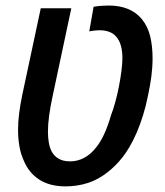

<svg xmlns="http://www.w3.org/2000/svg" viewBox="-20 -660 593 690"><path d="M216.3 9.8Q158.2 9.8 120.6 -14.9Q83 -39.6 65.4 -83Q54.7 -106 49.8 -134Q44.9 -162.1 44.9 -192.9Q44.9 -221.7 48.8 -252.7Q52.7 -283.7 60.1 -319.3L126.5 -630.4H236.3L169.4 -315.9Q160.6 -275.4 156.5 -244.1Q152.3 -212.9 152.3 -186.5Q152.3 -165 155.5 -147Q158.7 -128.9 166 -115.2Q174.8 -98.6 191.2 -89.4Q207.5 -80.1 231.9 -80.1Q258.8 -80.1 282.5 -92.8Q306.2 -105.5 325.7 -130.4Q341.3 -149.9 354.2 -177.7Q367.2 -205.6 378.4 -244.1Q386.7 -265.6 394.3 -293.2Q401.9 -320.8 407.5 -349.9Q413.1 -378.9 416.5 -405.3Q419.9 -431.6 419.9 -451.2Q419.9 -476.6 414.3 -496.3Q408.7 -516.1 397.5 -528.3Q388.2 -539.6 373 -545.4Q357.9 -551.3 337.4 -551.3Q329.1 -551.3 320.1 -550.3Q311 -549.3 300.8 -547.4L316.4 -635.7Q331.1 -638.2 345 -639.2Q358.9 -640.1 371.1 -640.1Q410.2 -640.1 440.2 -627.7Q470.2 -615.2 490.2 -590.8Q511.2 -564.9 519.8 -529.3Q528.3 -493.7 528.3 -450.7Q528.3 -418.5 523.9 -385Q519.5 -351.6 511.2 -313.5Q504.4 -278.8 494.1 -245.8Q483.9 -212.9 471.2 -183.3Q458.5 -153.8 443.8 -129.4Q422.4 -93.3 394.3 -65.4Q366.2 -37.6 336.9 -21Q317.9 -9.8 297.1 -2.9Q276.4 3.9 255.9 6.8Q235.4 9.8 216.3 9.8Z"/></svg>

Font: Open Sans SemiCondensed SemiBold
Style: Italic
Weight: 600
Width: 4
Italic angle: -12°
Designer: Monotype Design Team
Foundry: Monotype Imaging Inc.
Version: Version 3.000